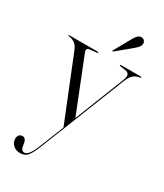

<svg xmlns="http://www.w3.org/2000/svg" viewBox="-224 -694 872 1022"><g transform="rotate(30 212.0 -183.0)"><path d="M152 159.5 211 11.5 55.5 -374.5Q45 -400.5 29.2 -411Q13.5 -421.5 -7.5 -424Q-12 -425 -12 -427Q-12 -429.5 -8.5 -429.5H168Q172 -429.5 172 -426.5Q172 -423.5 168 -423L122.5 -418Q100.5 -415.5 110.5 -391L240.5 -64L360 -366.5Q370.5 -392 365 -403.8Q359.5 -415.5 342 -418L310.5 -422.5Q305.5 -423.5 305.5 -426Q305.5 -429.5 309.5 -429.5H431.5Q436.5 -429.5 436.5 -426.5Q436.5 -424 431.5 -423Q409 -420 393.5 -407.2Q378 -394.5 367 -367L157 162Q140 205 123.8 225Q107.5 245 78.5 245Q51.5 245 34.8 229.2Q18 213.5 18 190.5Q18 176.5 25.5 168Q33 159.5 45.5 159.5Q56 159.5 62.5 167.5Q69 175.5 71 188L73 202Q74.5 215 80.2 223.2Q86 231.5 96 231.5Q110 231.5 123.5 214.5Q137 197.5 152 159.5ZM286.5 -571Q296.5 -590.5 306.8 -601.5Q317 -612.5 330 -612.5Q342.5 -612.5 349 -604.8Q355.5 -597 355.5 -588Q355.5 -575 346.2 -564.2Q337 -553.5 324 -542.5L238 -471.5Q234.5 -469 232.5 -471Q231 -472.5 233.5 -476Z"/></g></svg>

Font: Fraunces 144pt Light
Style: Regular
Weight: 300
Version: Version 1.000;[b76b70a41]